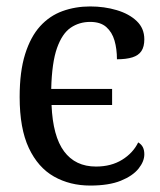

<svg xmlns="http://www.w3.org/2000/svg" viewBox="-20 -566 496 596"><path d="M260 10Q197 10 147.5 -18Q98 -46 69.5 -106.5Q41 -167 41 -265Q41 -344 58 -398Q75 -452 104.5 -484.5Q134 -517 174 -531.5Q214 -546 260 -546Q304 -546 342.5 -534.5Q381 -523 404.5 -500.5Q428 -478 428 -444Q428 -421 419 -407.5Q410 -394 391 -388Q372 -382 343 -382Q343 -414 335.5 -440Q328 -466 310 -482Q292 -498 260 -498Q226 -498 199.5 -480Q173 -462 157 -417Q141 -372 139 -290H328V-240H140Q144 -143 179 -96Q214 -49 278 -49Q325 -49 359 -70Q393 -91 409 -124Q419 -118 423.5 -109Q428 -100 428 -87Q428 -65 410 -42.5Q392 -20 355 -5Q318 10 260 10Z"/></svg>

Font: Noto Serif SemiCondensed
Style: Regular
Weight: 400
Width: 4
Designer: Monotype Design Team
Foundry: Monotype Imaging Inc.
Version: Version 2.013